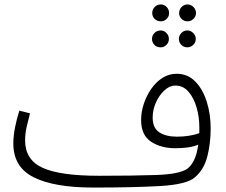

<svg xmlns="http://www.w3.org/2000/svg" viewBox="-20 -823 1018 864"><path d="M400 21Q224 21 132 -25Q40 -71 40 -177Q40 -212 48 -251.5Q56 -291 67 -325L115 -313Q108 -287 100.5 -254.5Q93 -222 93 -191Q93 -104 171.5 -68Q250 -32 426 -32Q578 -32 682 -35.5Q786 -39 822 -63Q840 -76 853 -102Q866 -128 872 -172Q851 -163 824.5 -159.5Q798 -156 769 -156Q704 -156 659.5 -185.5Q615 -215 615 -283Q615 -319 627 -355.5Q639 -392 660.5 -423Q682 -454 711 -472.5Q740 -491 775 -491Q825 -491 859 -456Q893 -421 910.5 -365Q928 -309 928 -245Q928 -178 913 -119Q898 -60 857 -25Q820 7 703 14Q586 21 400 21ZM667 -294Q667 -247 697 -227.5Q727 -208 776 -208Q804 -208 830 -212Q856 -216 877 -224Q877 -237 877 -251Q877 -297 864.5 -340Q852 -383 828 -410.5Q804 -438 769 -438Q743 -438 719.5 -416Q696 -394 681.5 -361.5Q667 -329 667 -294ZM704 -727Q687 -727 676 -738Q665 -749 665 -764Q665 -780 676 -791.5Q687 -803 704 -803Q719 -803 730 -791.5Q741 -780 741 -764Q741 -749 730 -738Q719 -727 704 -727ZM824 -727Q808 -727 797 -738Q786 -749 786 -764Q786 -780 797 -791.5Q808 -803 824 -803Q839 -803 850.5 -791.5Q862 -780 862 -764Q862 -749 850.5 -738Q839 -727 824 -727ZM703 -610Q686 -610 675 -621Q664 -632 664 -648Q664 -663 675 -674.5Q686 -686 703 -686Q718 -686 729 -674.5Q740 -663 740 -648Q740 -632 729 -621Q718 -610 703 -610ZM823 -610Q807 -610 796 -621Q785 -632 785 -648Q785 -663 796 -674.5Q807 -686 823 -686Q838 -686 849.5 -674.5Q861 -663 861 -648Q861 -632 849.5 -621Q838 -610 823 -610Z"/></svg>

Font: Noto Sans Arabic UI Lt
Style: Regular
Weight: 300
Designer: Monotype Design Team, Nadine Chahine and Nizar Qandah
Foundry: Monotype Imaging Inc.
Version: Version 2.010; ttfautohint (v1.8.4.7-5d5b)